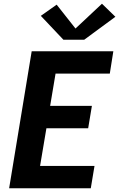

<svg xmlns="http://www.w3.org/2000/svg" viewBox="-20 -1010 640 1030"><path d="M29 0 150 -735H588L569 -615H278L249 -442H473L453 -322H229L195 -120H487L467 0ZM320 -797 199 -925 284 -985 385 -857 527 -990 599 -920 432 -797Z"/></svg>

Font: Iosevka SS04 Heavy Extended
Style: Italic
Weight: 900
Width: 7
Italic angle: -9°
Monospace: yes
Designer: Belleve Invis
Foundry: Belleve Invis
Version: Version 19.0.0; ttfautohint (v1.8.4)